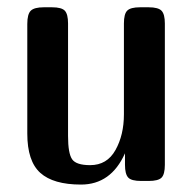

<svg xmlns="http://www.w3.org/2000/svg" viewBox="-20 -492 523 522"><path d="M54.2 -128.9V-426.8Q54.2 -453.6 63.7 -462.9Q73.2 -472.2 99.1 -472.2H121.1Q147.9 -472.2 156.5 -462.6Q165 -453.1 165 -428.2V-122.1Q165 -75.2 176 -59.1Q187 -43 225.1 -43Q271 -43 293.9 -84Q316.9 -125 316.9 -181.2V-428.2Q316.9 -454.1 325.9 -463.1Q335 -472.2 360.8 -472.2H383.8Q410.6 -472.2 419.4 -462.6Q428.2 -453.1 428.2 -428.2V-43.9Q428.2 -18.1 419.2 -9Q410.2 0 383.8 0H363.8Q336.9 0 328.4 -9.5Q319.8 -19 319.8 -43.9V-75.2Q281.7 9.8 200.2 9.8Q125 9.8 89.6 -22Q54.2 -53.7 54.2 -128.9Z"/></svg>

Font: CMU Sans Serif Demi Condensed
Style: DemiCondensed
Weight: 600
Width: 3
Version: Version 0.7.0